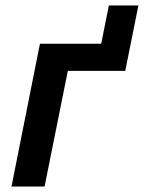

<svg xmlns="http://www.w3.org/2000/svg" viewBox="-20 -682 526 702"><path d="M126 -522H350L378 -662H486L438 -423H228L143 0H22Z"/></svg>

Font: IBM Plex Sans SmBld
Style: Italic
Weight: 600
Italic angle: -11°
Designer: Mike Abbink, Paul van der Laan, Pieter van Rosmalen
Foundry: Bold Monday
Version: Version 3.005